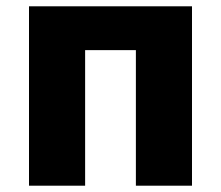

<svg xmlns="http://www.w3.org/2000/svg" viewBox="-20 -589 700 609"><path d="M72 0H250V-430H411V0H589V-569H72Z"/></svg>

Font: Noto Sans JP Black
Style: Regular
Weight: 900
Designer: Ryoko NISHIZUKA 西塚涼子 (kana, bopomofo & ideographs); Paul D. Hunt (Latin, Greek & Cyrillic); Sandoll Communications 산돌커뮤니
Foundry: Adobe
Version: Version 2.002;hotconv 1.0.116;makeotfexe 2.5.65601